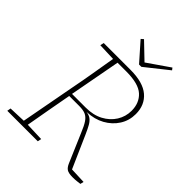

<svg xmlns="http://www.w3.org/2000/svg" viewBox="-240 -985 1118 1118"><g transform="rotate(45 319.0 -426.5)"><path d="M128 -653 133 -676H354Q457 -676 507.5 -633Q558 -590 558 -516Q558 -462 530.5 -419Q503 -376 456 -350Q409 -324 349 -322H345Q368 -319 382.5 -308.5Q397 -298 408.5 -278Q420 -258 435 -224L523 -25L622 -21L617 0Q608 1 593 3Q578 5 557 5Q524 5 509.5 -4.5Q495 -14 485 -38L410 -213Q393 -255 378 -277Q363 -299 343.5 -307.5Q324 -316 291 -316H209Q196 -243 182.5 -171Q169 -99 157 -27L271 -23L266 0H15L19 -23L124 -27L187 -364Q201 -435 213 -506.5Q225 -578 237 -649ZM343 -652H271L212 -336H325Q387 -336 432 -360Q477 -384 502 -424Q527 -464 527 -512Q527 -576 485.5 -614Q444 -652 343 -652ZM283 -858 381 -764 517 -858 527 -845 386 -733H367L268 -845Z"/></g></svg>

Font: Source Serif 4 SmText ExtraLight
Style: Italic
Weight: 200
Italic angle: -12°
Designer: Frank Grießhammer
Foundry: Adobe
Version: Version 4.005;hotconv 1.1.0;makeotfexe 2.6.0